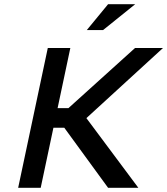

<svg xmlns="http://www.w3.org/2000/svg" viewBox="-20 -900 801 920"><path d="M209 -670 67 0H175L236 -288H288L498 0H643L394 -334L761 -670H627L308 -382H256L317 -670ZM396 -756H474L628 -880H498Z"/></svg>

Font: LT Wave Text Medium Italic
Style: Regular
Weight: 500
Designer: Daniel Lyons
Version: Version 2.5 (Glyphs App)